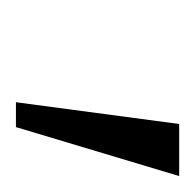

<svg xmlns="http://www.w3.org/2000/svg" viewBox="-22 -732 250 247"><g transform="rotate(90 103.5 -609.0)"><path d="M112 -504 140 -714H207L144 -504Z"/></g></svg>

Font: Noto Serif Condensed Light
Style: Italic
Weight: 300
Width: 3
Italic angle: -12°
Designer: Monotype Design Team
Foundry: Monotype Imaging Inc.
Version: Version 2.014; ttfautohint (v1.8.4.7-5d5b)